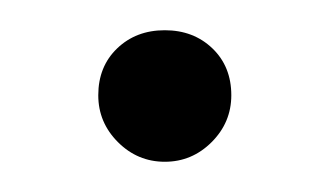

<svg xmlns="http://www.w3.org/2000/svg" viewBox="-20 -107 218 127"><path d="M133 -44Q133 -26 120 -13Q107 0 89 0Q71 0 58 -13Q45 -26 45 -44Q45 -63 57.5 -75Q70 -87 89 -87Q108 -87 120.5 -75Q133 -63 133 -44Z"/></svg>

Font: Hanken Light
Style: Light
Weight: 300
Designer: Alfredo Marco Pradil
Foundry: Hanken Design Co.
Version: Version 2.06 2014